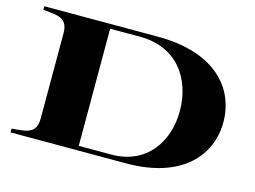

<svg xmlns="http://www.w3.org/2000/svg" viewBox="-95 -865 1365 1029"><g transform="rotate(15 587.5 -350.0)"><path d="M663 -700H33V-680C114 -673 170 -673 170 -586V-114C170 -27 113 -28 33 -21V0H676C984 0 1121 -164 1121 -347C1121 -538 979 -700 663 -700ZM585 -25H405V-675H570C779 -675 880 -522 880 -344C880 -176 782 -25 585 -25Z"/></g></svg>

Font: Sprat Extended
Style: Bold
Weight: 700
Width: 9
Designer: Ethan Nakache
Foundry: Collletttivo
Version: Version 2.000;Glyphs 3.2 (3217)